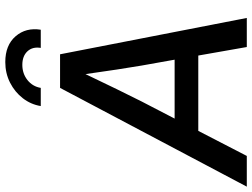

<svg xmlns="http://www.w3.org/2000/svg" viewBox="-172 -844 981 748"><g transform="rotate(-90 319.0 -470.5)"><path d="M-34.7 0 350.1 -727.5H481L622.6 0H509.3L476.1 -189H182.6L85 0ZM230.5 -281.2H460L437 -410.2Q429.7 -455.1 421.6 -506.3Q413.6 -557.6 403.8 -628.4Q370.1 -557.6 345 -506.3Q319.8 -455.1 297.4 -410.2ZM450.7 -940.9Q516.6 -940.9 551.3 -900.6Q585.9 -860.4 576.7 -802.7H505.9Q511.2 -834.5 492.7 -854.5Q474.1 -874.5 439.9 -874.5Q405.8 -874.5 380.6 -854.5Q355.5 -834.5 350.1 -802.7H279.3Q285.6 -841.3 309.8 -872.6Q334 -903.8 370.6 -922.4Q407.2 -940.9 450.7 -940.9Z"/></g></svg>

Font: Inter Display Medium
Style: Italic
Weight: 500
Italic angle: -9.39999°
Designer: Rasmus Andersson
Foundry: rsms
Version: Version 4.000;git-a52131595